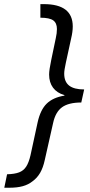

<svg xmlns="http://www.w3.org/2000/svg" viewBox="-57 -734 426 912"><path d="M87.9 3.4 121.6 -152.3Q134.8 -212.4 164.8 -241.7Q194.8 -271 249 -279.8V-282.2Q213.4 -292.5 194.8 -317.6Q176.3 -342.8 176.3 -379.9Q176.3 -401.4 186.5 -449.7L208 -552.7Q213.4 -576.2 213.4 -596.2Q213.4 -624.5 195.8 -637.2Q178.2 -649.9 134.8 -649.9V-714.4H151.4Q288.6 -714.4 288.6 -608.4Q288.6 -583.5 280.8 -550.8L255.9 -436.5Q248 -400.9 248 -384.3Q248 -345.7 271.5 -327.4Q294.9 -309.1 342.8 -309.1L329.1 -247.1Q268.6 -247.1 237.5 -224.4Q206.5 -201.7 195.3 -149.9L155.8 25.4Q147.9 62.5 133.5 87.2Q119.1 111.8 97.2 127.4Q77.6 143.1 51 150.4Q24.4 157.7 -11.2 157.7H-36.6L-23.4 93.8Q12.7 92.8 33.7 84.7Q54.7 76.7 67.1 57.9Q79.6 39.1 87.9 3.4Z"/></svg>

Font: Viking Open Sans
Style: Italic
Weight: 400
Italic angle: -12°
Foundry: Ascender Corporation
Version: Version 2.000